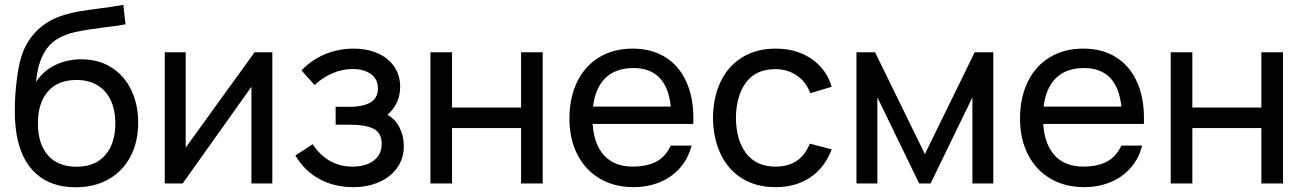

<svg xmlns="http://www.w3.org/2000/svg" viewBox="-20 -755 5369 790"><path d="M41.5 -269.5Q41 -280 41 -302.5Q41 -366 49.8 -432.8Q58.5 -499.5 73.5 -538.5Q87 -575 111.8 -606.2Q136.5 -637.5 167.5 -658Q195.5 -677.5 231.8 -689.5Q268 -701.5 304.2 -707.8Q340.5 -714 395.5 -721Q450.5 -728 487.5 -735L496.5 -655Q471.5 -649.5 414.5 -643Q341.5 -634 293.8 -624Q246 -614 213.5 -593Q176 -570 154.5 -524Q133 -478 128.5 -418Q158.5 -464 207.5 -487.5Q256.5 -511 314.5 -511Q385.5 -511 438.5 -477.5Q491.5 -444 520 -384.8Q548.5 -325.5 548.5 -250Q548.5 -171 516.8 -110.8Q485 -50.5 426.8 -17.5Q368.5 15.5 291.5 15.5Q176.5 15.5 111.8 -57.5Q47 -130.5 41.5 -269.5ZM454.5 -247.5Q454.5 -302.5 435.5 -342.8Q416.5 -383 380.5 -404.5Q344.5 -426 294.5 -426Q218.5 -426 177.2 -378.8Q136 -331.5 136 -247.5Q136 -163 177.2 -116Q218.5 -69 295 -69Q372 -69 413.2 -117Q454.5 -165 454.5 -247.5Z M1027.5 -540H1100.5V0H1014.5V-398L731.5 0H658V-540H744V-147.5Z M1641.5 -154Q1641.5 -102.5 1614 -64.2Q1586.5 -26 1539.2 -5.5Q1492 15 1434 15Q1354.5 15 1292.8 -19.2Q1231 -53.5 1195.5 -115.5L1266.5 -161.5Q1296 -116.5 1337.2 -93Q1378.5 -69.5 1430.5 -69.5Q1485.5 -69.5 1518 -94.5Q1550.5 -119.5 1550.5 -163Q1550.5 -208 1517.5 -225Q1484.5 -242 1417 -242H1361V-315.5H1416.5Q1535 -315.5 1535 -390.5Q1535 -430 1505.8 -450.5Q1476.5 -471 1431 -471Q1387.5 -471 1346.2 -452.8Q1305 -434.5 1274.5 -405L1220.5 -465.5Q1262.5 -509 1317.5 -532Q1372.5 -555 1436.5 -555Q1489 -555 1532.5 -536.5Q1576 -518 1601.2 -482.2Q1626.5 -446.5 1626.5 -397.5Q1626.5 -328 1574 -282.5Q1607 -264.5 1624.2 -229.8Q1641.5 -195 1641.5 -154Z M1840 0H1751V-540H1840V-312.5H2124V-540H2213V0H2124V-228H1840Z M2418.5 -245Q2424 -160.5 2466.2 -115Q2508.5 -69.5 2583 -69.5Q2640 -69.5 2679 -89.2Q2718 -109 2740 -156H2825.5Q2811.5 -101.5 2777 -63Q2742.5 -24.5 2693.5 -4.8Q2644.5 15 2587 15Q2508 15 2448.2 -20Q2388.5 -55 2355.8 -119Q2323 -183 2323 -266.5Q2323 -354 2355.2 -419.2Q2387.5 -484.5 2446.2 -519.8Q2505 -555 2583 -555Q2660.5 -555 2716.8 -520.2Q2773 -485.5 2803 -420.8Q2833 -356 2833 -267Q2833 -252.5 2832.5 -245ZM2420 -316.5H2740Q2723.5 -475 2586 -475Q2513.5 -475 2471.5 -434.5Q2429.5 -394 2420 -316.5Z M2913.5 -270Q2914.5 -354.5 2945.2 -419Q2976 -483.5 3034 -519.2Q3092 -555 3172 -555Q3228.5 -555 3275.5 -536Q3322.5 -517 3355.2 -481.5Q3388 -446 3402 -398L3314 -371.5Q3297 -418 3258.8 -444.2Q3220.5 -470.5 3171 -470.5Q3090.5 -470.5 3049.8 -416Q3009 -361.5 3008 -270Q3009 -177 3050.8 -123.2Q3092.5 -69.5 3171 -69.5Q3274.5 -69.5 3312 -164L3402 -140.5Q3373.5 -65 3314 -25Q3254.5 15 3171 15Q3090.5 15 3032.8 -21.2Q2975 -57.5 2944.8 -122Q2914.5 -186.5 2913.5 -270Z M3590 0H3504V-540H3580.5L3785.5 -121L3990.5 -540H4067V0H3981V-354.5L3809 0H3762L3590 -354.5Z M4272.5 -245Q4278 -160.5 4320.2 -115Q4362.5 -69.5 4437 -69.5Q4494 -69.5 4533 -89.2Q4572 -109 4594 -156H4679.5Q4665.5 -101.5 4631 -63Q4596.5 -24.5 4547.5 -4.8Q4498.5 15 4441 15Q4362 15 4302.2 -20Q4242.5 -55 4209.8 -119Q4177 -183 4177 -266.5Q4177 -354 4209.2 -419.2Q4241.5 -484.5 4300.2 -519.8Q4359 -555 4437 -555Q4514.5 -555 4570.8 -520.2Q4627 -485.5 4657 -420.8Q4687 -356 4687 -267Q4687 -252.5 4686.5 -245ZM4274 -316.5H4594Q4577.5 -475 4440 -475Q4367.5 -475 4325.5 -434.5Q4283.5 -394 4274 -316.5Z M4886 0H4797V-540H4886V-312.5H5170V-540H5259V0H5170V-228H4886Z"/></svg>

Font: CCSD_manrope Medium
Style: Regular
Weight: 500
Designer: Mikhail Sharanda
Foundry: Mikhail Sharanda
Version: Version 4.503